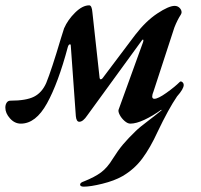

<svg xmlns="http://www.w3.org/2000/svg" viewBox="-56 -449 754 719"><path d="M607 -88Q575 -41 534 45Q507 104 477 144.5Q447 185 402 211Q372 228 327.5 239Q283 250 258 250Q243 250 244 241Q245 237 249 234.5Q253 232 259 230Q299 214 322.5 196.5Q346 179 366 146Q386 114 405 91.5Q424 69 452 42Q466 28 502 1Q517 -10 549 -36L548 -38Q516 -15 485 -0.5Q454 14 432 14Q422 14 410.5 4Q399 -6 392.5 -18.5Q386 -31 388 -38L480 -292Q482 -299 480 -300.5Q478 -302 474 -296L271 -17Q255 7 241 7Q230 7 228 -14L209 -279Q209 -283 206 -283Q201 -283 198 -273Q162 -138 120 -62Q78 14 22 14Q-1 14 -18.5 -5.5Q-36 -25 -36 -46Q-36 -57 -31 -64.5Q-26 -72 -17 -72Q42 -72 71.5 -87Q101 -102 117 -138Q137 -187 172 -305L184 -343Q198 -375 225.5 -402Q253 -429 278 -429Q288 -429 290 -403L317 -157Q318 -152 321 -152Q325 -152 328 -156L450 -318Q490 -370 533 -398.5Q576 -427 598 -427Q609 -427 616.5 -419.5Q624 -412 624 -403Q624 -399 621 -394Q608 -374 597 -346L519 -107Q514 -95 514 -88Q514 -79 522 -79Q536 -79 567.5 -101.5Q599 -124 617 -142Q619 -144 621 -144Q625 -144 628.5 -140Q632 -136 632 -131Q632 -116 607 -88Z"/></svg>

Font: EB Garamond SemiBold
Style: Italic
Weight: 600
Italic angle: -17.2°
Designer: Georg Duffner and Octavio Pardo
Foundry: Georg Duffner
Version: Version 1.000